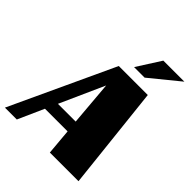

<svg xmlns="http://www.w3.org/2000/svg" viewBox="-277 -974 1109 1109"><g transform="rotate(45 277.5 -419.5)"><path d="M485 -635H248L-47 0H50L121 -159H306L320 0H554ZM276 -504 299 -232H154ZM401 -693 580 -839H408L315 -693Z"/></g></svg>

Font: Racing Sans One
Style: Regular
Weight: 400
Designer: Pablo Impallari, Rodrigo Fuenzalida
Foundry: Pablo Impallari, Rodrigo Fuenzalida
Version: Version 1.001